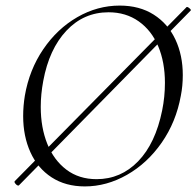

<svg xmlns="http://www.w3.org/2000/svg" viewBox="-20 -656 704 688"><path d="M46 9Q41 9 35.5 2.5Q30 -4 33 -7L648 -630Q648 -631 650 -631Q654 -631 660 -625.5Q666 -620 663 -618L48 8ZM63 -240Q63 -276 69 -313Q85 -406 135 -479.5Q185 -553 257 -594.5Q329 -636 409 -636Q480 -636 531 -603.5Q582 -571 608.5 -514.5Q635 -458 635 -387Q635 -348 628 -313Q611 -219 559.5 -145Q508 -71 435 -29.5Q362 12 284 12Q215 12 165 -20.5Q115 -53 89 -110.5Q63 -168 63 -240ZM561 -260Q571 -309 571 -359Q571 -433 547 -490Q523 -547 477 -579.5Q431 -612 369 -612Q280 -612 218 -546Q156 -480 135 -366Q126 -318 126 -273Q126 -199 149.5 -140.5Q173 -82 218 -48Q263 -14 326 -14Q413 -14 475 -78Q537 -142 561 -260Z"/></svg>

Font: Cormorant Garamond
Style: Italic
Weight: 400
Italic angle: -10°
Designer: Christian Thalmann (Catharsis Fonts)
Foundry: Catharsis Fonts
Version: Version 4.000